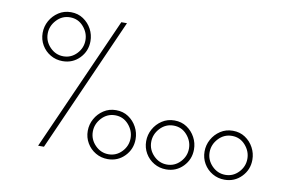

<svg xmlns="http://www.w3.org/2000/svg" viewBox="-71 -783 1409 917"><g transform="rotate(10 633.5 -324.5)"><path d="M1179.7 -111.3Q1179.7 -63 1146.5 -28.8Q1113.3 5.4 1064.5 5.4Q1032.2 5.4 1005.6 -10.3Q979 -25.9 963.4 -52.5Q947.8 -79.1 947.8 -111.3Q947.8 -142.6 962.9 -169.9Q978 -197.3 1004.4 -214.6Q1030.8 -231.9 1064.5 -231.9Q1098.6 -231.9 1124.5 -214.6Q1150.4 -197.3 1165 -169.9Q1179.7 -142.6 1179.7 -111.3ZM1155.3 -111.8Q1155.3 -148.4 1129.4 -177.7Q1103.5 -207 1064.5 -207Q1025.9 -207 999 -178Q972.2 -148.9 972.2 -111.8Q972.2 -74.2 999.5 -46.1Q1026.9 -18.1 1064.5 -18.1Q1102.1 -18.1 1128.7 -46.1Q1155.3 -74.2 1155.3 -111.8ZM896.5 -111.3Q896.5 -63 863.3 -28.8Q830.1 5.4 781.2 5.4Q749 5.4 722.4 -10.3Q695.8 -25.9 680.2 -52.5Q664.6 -79.1 664.6 -111.3Q664.6 -142.6 679.7 -169.9Q694.8 -197.3 721.2 -214.6Q747.6 -231.9 781.2 -231.9Q815.4 -231.9 841.3 -214.6Q867.2 -197.3 881.8 -169.9Q896.5 -142.6 896.5 -111.3ZM872.1 -111.8Q872.1 -148.4 846.2 -177.7Q820.3 -207 781.2 -207Q742.7 -207 715.8 -178Q689 -148.9 689 -111.8Q689 -74.2 716.3 -46.1Q743.7 -18.1 781.2 -18.1Q818.8 -18.1 845.5 -46.1Q872.1 -74.2 872.1 -111.8ZM613.3 -111.3Q613.3 -63 580.1 -28.8Q546.9 5.4 498 5.4Q465.8 5.4 439.2 -10.3Q412.6 -25.9 397 -52.5Q381.3 -79.1 381.3 -111.3Q381.3 -142.6 396.5 -169.9Q411.6 -197.3 438 -214.6Q464.4 -231.9 498 -231.9Q532.2 -231.9 558.1 -214.6Q584 -197.3 598.6 -169.9Q613.3 -142.6 613.3 -111.3ZM588.9 -111.8Q588.9 -148.4 563 -177.7Q537.1 -207 498 -207Q459.5 -207 432.6 -178Q405.8 -148.9 405.8 -111.8Q405.8 -74.2 433.1 -46.1Q460.4 -18.1 498 -18.1Q535.6 -18.1 562.3 -46.1Q588.9 -74.2 588.9 -111.8ZM319.8 -534.7Q319.8 -486.3 286.6 -452.1Q253.4 -418 204.6 -418Q172.4 -418 145.8 -433.6Q119.1 -449.2 103.5 -475.8Q87.9 -502.4 87.9 -534.7Q87.9 -565.9 103 -593.3Q118.2 -620.6 144.5 -637.9Q170.9 -655.3 204.6 -655.3Q238.8 -655.3 264.6 -637.9Q290.5 -620.6 305.2 -593.3Q319.8 -565.9 319.8 -534.7ZM295.4 -535.2Q295.4 -571.8 269.5 -601.1Q243.7 -630.4 204.6 -630.4Q166 -630.4 139.2 -601.3Q112.3 -572.3 112.3 -535.2Q112.3 -497.6 139.6 -469.5Q167 -441.4 204.6 -441.4Q242.2 -441.4 268.8 -469.5Q295.4 -497.6 295.4 -535.2ZM449.2 -649.9H476.6L188.5 0H160.2Z"/></g></svg>

Font: Estedad-FD Thin
Style: Regular
Weight: 100
Designer: Amin Abedi
Version: Version 7.3